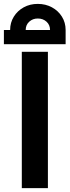

<svg xmlns="http://www.w3.org/2000/svg" viewBox="-22 -966 357 986"><path d="M90 0V-700H224V0ZM30 -812Q30 -850 49 -880.5Q68 -911 100 -928.5Q132 -946 172 -946Q212 -946 244.5 -928.5Q277 -911 296 -880.5Q315 -850 315 -812H235Q235 -838 217 -854.5Q199 -871 172 -871Q146 -871 128 -854.5Q110 -838 110 -812ZM-2 -739V-812H315V-739Z"/></svg>

Font: Titillium Web
Style: Bold
Weight: 700
Designer: Mohamed Gaber, Accademia di Belle Arti di Urbino
Foundry: Kief Type Foundry, Accademia di Belle Arti di Urbino
Version: Version 3.000